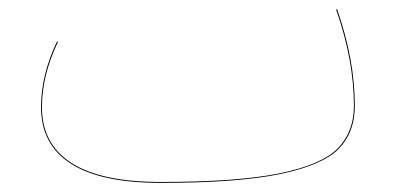

<svg xmlns="http://www.w3.org/2000/svg" viewBox="-20 -389 878 421"><path d="M758 -157Q758 -99 723 -63Q688 -27 595 -7.5Q502 12 332 12Q201 12 135.5 -30Q70 -72 70 -154Q70 -225 105 -298L107 -297Q72 -224 72 -154Q72 -73 137 -31.5Q202 10 332 10Q501 10 593.5 -9Q686 -28 721 -64Q756 -100 756 -157Q756 -257 717 -368L719 -369Q758 -258 758 -157Z"/></svg>

Font: FiraGO Two
Style: Regular
Weight: 100
Designer: bBox Type
Foundry: bBox Type GmbH
Version: Version 1.001